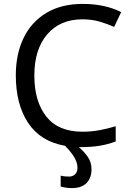

<svg xmlns="http://www.w3.org/2000/svg" viewBox="-20 -744 672 984"><path d="M377 116Q377 89 360 61Q343 33 313 3Q187 -19 124 -114.5Q61 -210 61 -358Q61 -466 100.5 -548.5Q140 -631 217 -677.5Q294 -724 404 -724Q517 -724 601 -682L565 -606Q532 -621 491.5 -633Q451 -645 403 -645Q288 -645 222 -568Q156 -491 156 -357Q156 -224 217.5 -146.5Q279 -69 402 -69Q449 -69 491 -77Q533 -85 573 -97V-19Q533 -4 490.5 3Q448 10 389 10Q386 10 384 10Q408 30 428.5 58Q449 86 449 124Q449 168 423.5 194Q398 220 349 220Q318 220 291 212V156Q308 161 334 161Q352 161 364.5 149.5Q377 138 377 116Z"/></svg>

Font: Go Noto Current
Style: Regular
Weight: 400
Designer: Monotype Design Team
Foundry: Monotype Imaging Inc.
Version: Version 2.007; ttfautohint (v1.8) -l 8 -r 50 -G 200 -x 14 -D